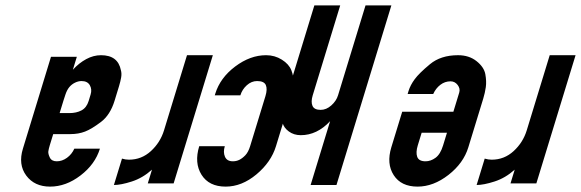

<svg xmlns="http://www.w3.org/2000/svg" viewBox="-20 -687 2157 713"><path d="M429 -426C421.8 -463.3 397.2 -482 355.2 -482C336.5 -482 318.2 -477.2 300.2 -467.5C282.3 -457.8 265.7 -444.7 250.6 -428L265.3 -476H169.3L65.1 -135C53 -95.7 57.2 -62.3 77.5 -35C97.8 -7.7 127.3 6 166 6C205.3 6 243 -7.8 279.1 -35.5C315.3 -63.2 339.2 -96.3 351.1 -135H256.1C249.8 -121 240.7 -109.7 228.7 -101C216.7 -92.3 204 -88 190.7 -88C178 -88 169.5 -92.7 165 -102C160.5 -111.3 158.7 -119 159.5 -125C160.3 -131 162.2 -138.7 165 -148L177.6 -189H241.6C261.6 -189 279.7 -192.2 296 -198.5C312.3 -204.8 331.9 -216.7 354.8 -234C377.8 -251.3 394.7 -277.7 405.5 -313L422 -367C425.7 -379 428.3 -389.8 429.9 -399.5C431.6 -409.2 431.3 -418 429 -426ZM309.2 -312C304.1 -295.3 295.2 -283.7 282.5 -277C269.8 -270.3 254.8 -267 237.4 -267H201.4L215.5 -313C216.9 -317.7 219.5 -325.5 223.2 -336.5C226.9 -347.5 231.6 -356.5 237.4 -363.5C243.2 -370.5 250.3 -376 258.5 -380C266.7 -384 274.8 -386 282.8 -386C297.5 -386 307.7 -380.8 313.6 -370.5C319.4 -360.2 320.4 -348.7 316.5 -336Z M403 0C420.3 0 442.5 -4.3 469.5 -13C496.5 -21.7 521.4 -36.3 544.4 -57L528.8 -6H624.8L770.4 -482H674.4L589.1 -203C579.9 -173 563.7 -147.3 540.5 -126C517.3 -104.7 490.1 -94 458.7 -94C454.7 -94 450.5 -94.3 446 -95C441.6 -95.7 437.2 -96.7 433 -98Z M779.4 -339 777.6 -333H872.6C877.1 -347.7 885.1 -360.2 896.6 -370.5C908.1 -380.8 920.8 -386 934.8 -386C952.1 -386 962.9 -381 967.2 -371C971.5 -361 971 -347.3 965.7 -330L908.8 -144C904.3 -129.3 898.4 -118.2 891.1 -110.5C883.7 -102.8 876.3 -97.2 868.9 -93.5C861.4 -89.8 853.4 -88 844.7 -88C830 -88 820.3 -93.7 815.4 -105C810.5 -116.3 810.3 -129.3 814.8 -144H719.8C707.2 -102.7 710 -67.3 728.4 -38C746.8 -8.7 776.6 6 818 6C858 6 896.1 -9.2 932.4 -39.5C968.6 -69.8 992.8 -104.7 1004.8 -144L1061.7 -330C1066.8 -346.7 1069.6 -363 1070.2 -379C1070.7 -395 1068 -410.7 1062 -426C1056 -441.3 1044.2 -454.5 1026.6 -465.5C1009 -476.5 989.5 -482 968.1 -482C928.8 -482 890.5 -468 853.3 -440C816.1 -412 791.5 -378.3 779.4 -339Z M1097 -185C1137 -185 1173.3 -202.3 1205.9 -237L1133.5 0H1229.5L1433.4 -667H1337.4L1235.3 -333C1231 -319 1222.7 -306.5 1210.3 -295.5C1197.9 -284.5 1184.8 -279 1170.8 -279C1154.8 -279 1144.6 -284 1140.4 -294C1136.1 -304 1136.4 -317 1141.3 -333L1243.4 -667H1147.4L1034.3 -297C1030 -283 1027.4 -271.7 1026.4 -263C1025.4 -254.3 1026.3 -243.8 1029.2 -231.5C1032.1 -219.2 1039.8 -208.3 1052.3 -199C1064.8 -189.7 1079.7 -185 1097 -185Z M1653.1 -385C1663.8 -385 1672.6 -380.5 1679.5 -371.5C1686.4 -362.5 1688.4 -353 1685.3 -343L1663.6 -272H1473.6L1433.2 -140C1420.8 -99.3 1423.8 -64.8 1442.1 -36.5C1460.4 -8.2 1489.9 6 1530.6 6C1569.9 6 1608.2 -8.5 1645.4 -37.5C1682.6 -66.5 1707.2 -100.7 1719.2 -140L1774.6 -321C1778.9 -335 1782 -349.2 1784.1 -363.5C1786.1 -377.8 1785.5 -393.8 1782.3 -411.5C1779 -429.2 1768.1 -445.3 1749.6 -460C1731.1 -474.7 1708.1 -482 1680.8 -482C1638.1 -482 1603.4 -470.8 1576.6 -448.5C1549.7 -426.2 1530.9 -407.7 1520.1 -393C1509.3 -378.3 1501.6 -363.7 1497.1 -349L1493.8 -338H1588.8C1595.1 -352 1603.9 -363.3 1615.2 -372C1626.5 -380.7 1639.1 -385 1653.1 -385ZM1560.3 -88C1543.7 -88 1533.4 -93.5 1529.4 -104.5C1525.4 -115.5 1526.1 -129.7 1531.4 -147L1545.8 -194H1639.8L1625.4 -147C1618.7 -125 1609.3 -109.7 1597.3 -101C1585.3 -92.3 1573 -88 1560.3 -88Z M1750 0C1767.3 0 1789.5 -4.3 1816.5 -13C1843.5 -21.7 1868.4 -36.3 1891.4 -57L1875.8 -6H1971.8L2117.4 -482H2021.4L1936.1 -203C1926.9 -173 1910.7 -147.3 1887.5 -126C1864.3 -104.7 1837.1 -94 1805.7 -94C1801.7 -94 1797.5 -94.3 1793 -95C1788.6 -95.7 1784.2 -96.7 1780 -98Z"/></svg>

Font: Din Kursivschrift
Style: Condensed Italic Polish
Weight: 400
Version: Version 1.07